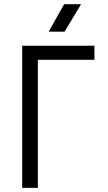

<svg xmlns="http://www.w3.org/2000/svg" viewBox="-20 -914 523 934"><path d="M87.9 0V-691.4H439.5V-623H164.1V0ZM374.5 -893.6 293.9 -759.8H216.8L292 -893.6Z"/></svg>

Font: Gidole
Style: Regular
Weight: 400
Version: Version 2.100; ttfautohint (v1.8.4.7-5d5b)